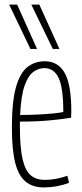

<svg xmlns="http://www.w3.org/2000/svg" viewBox="-20 -810 358 840"><path d="M171 10Q123 10 92 -15.5Q61 -41 46.5 -98Q32 -155 32 -251Q32 -366 50 -429Q68 -492 100.5 -517Q133 -542 176 -542Q234 -542 263 -491Q292 -440 292 -323Q292 -318 291.5 -308Q291 -298 291 -295Q262 -290 204 -284Q146 -278 67 -278Q67 -267 67 -256Q67 -166 78.5 -115Q90 -64 114 -43.5Q138 -23 176 -23Q224 -23 275 -41L282 -10Q229 10 171 10ZM68 -307Q108 -307 147 -309Q186 -311 215.5 -314Q245 -317 257 -320Q257 -426 236.5 -469Q216 -512 174 -512Q149 -512 126 -495.5Q103 -479 87.5 -435Q72 -391 68 -307ZM113 -596 20 -790H55L142 -596ZM211 -596 117 -790H152L240 -596Z"/></svg>

Font: Georama Condensed ExtraLight
Style: Regular
Weight: 200
Width: 3
Designer: Jean-Baptiste Levee
Foundry: Production Type
Version: Version 1.000